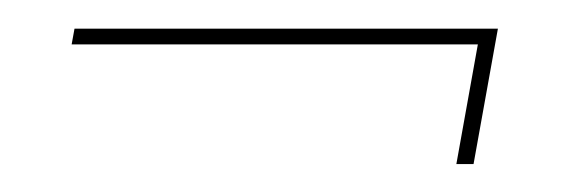

<svg xmlns="http://www.w3.org/2000/svg" viewBox="-20 -265 410 134"><path d="M298.5 -150.5H310.5L327.5 -245H32L30 -234H313.5Z"/></svg>

Font: Anybody Thin
Style: Italic
Weight: 100
Italic angle: -10°
Designer: Tyler Finck
Foundry: Etcetera Type Company
Version: Version 1.114;gftools[0.9.25]